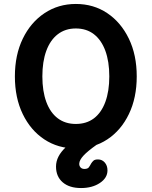

<svg xmlns="http://www.w3.org/2000/svg" viewBox="-20 -735 766 970"><path d="M363 15Q273 15 203.8 -30.9Q134.5 -76.8 94.9 -158.8Q55.2 -240.8 55.2 -349Q55.2 -457.2 95.1 -539.6Q135 -622 204.9 -668.5Q274.8 -715 363.2 -715Q452.8 -715 522 -668.5Q591.2 -622 631 -539.6Q670.8 -457.2 670.8 -349Q670.8 -240.8 631.2 -158.8Q591.8 -76.8 522.4 -30.9Q453 15 363 15ZM363 -108.8Q417 -108.8 454.6 -137.2Q492.2 -165.8 512.2 -220Q532.2 -274.2 532.2 -349Q532.2 -424.2 512.2 -478.5Q492.2 -532.8 454.6 -562Q417 -591.2 363 -591.2Q310 -591.2 272 -562Q234 -532.8 214 -478.5Q194 -424.2 194 -349Q194 -274.2 214 -220Q234 -165.8 272 -137.2Q310 -108.8 363 -108.8ZM389.5 215Q330.2 215 296.6 185.9Q263 156.8 263 106.5Q263 80.2 275.4 56Q287.8 31.8 312 9.2Q336.2 -13.2 373 -34.2L469.8 -4.8Q421.8 29.2 401.6 51.4Q381.5 73.5 380.5 90.2Q379.5 102.2 386.5 110.4Q393.5 118.5 406.5 118.5Q422.8 118.5 429 110Q435.2 101.5 440.2 91.5Q445 83.5 452.1 76.9Q459.2 70.2 476.2 70.5Q496.2 70.8 509.6 86.4Q523 102 523 125.8Q523 163.8 484.6 189.4Q446.2 215 389.5 215Z"/></svg>

Font: National Park
Style: Regular
Weight: 400
Designer: Andrea Herstowski, Ben Hoepner
Version: Version 1.009